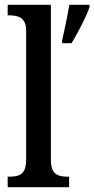

<svg xmlns="http://www.w3.org/2000/svg" viewBox="-20 -780 393 800"><path d="M12 0V-44H23Q43 -44 58 -49.5Q73 -55 81 -70.5Q89 -86 89 -117V-650Q89 -679 79 -693Q69 -707 54 -711.5Q39 -716 23 -716H12V-760H192V-117Q192 -86 200 -70.5Q208 -55 223.5 -49.5Q239 -44 258 -44H268V0ZM239 -613Q244 -635 249.5 -660Q255 -685 260 -711Q265 -737 269 -760H353V-750Q346 -729 333 -702Q320 -675 305.5 -648Q291 -621 278 -600H239Z"/></svg>

Font: Noto Serif Khmer Condensed Medium
Style: Regular
Weight: 500
Width: 3
Designer: Danh Hong and the Monotype Design Team
Foundry: Monotype Imaging Inc.
Version: Version 2.004